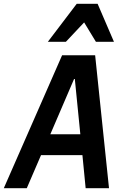

<svg xmlns="http://www.w3.org/2000/svg" viewBox="-47 -991 667 1011"><path d="M94 0 169 -174H387L404 0H527L454 -700H280L-27 0ZM218 -284 343 -575H347L376 -284ZM205 -771H300L396 -873L458 -771H553L467 -971H357Z"/></svg>

Font: CommitMono
Style: Bold Italic
Weight: 700
Monospace: yes
Designer: Eigil Nikolajsen
Foundry: Eigil Nikolajsen
Version: Version 1.143